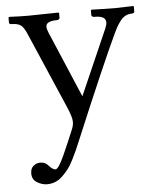

<svg xmlns="http://www.w3.org/2000/svg" viewBox="-50 -474 608 746"><g transform="rotate(-5 254.5 -100.5)"><path d="M208 -409.7Q208 -406.2 204.6 -404.1Q201.2 -401.9 197.3 -401.9Q154.3 -401.9 154.3 -379.9Q154.3 -371.1 160.2 -356.9L270 -98.6L381.3 -352.5Q387.7 -366.7 387.7 -376.5Q387.7 -401.9 346.2 -401.9H341.8Q338.4 -401.9 335.2 -404.3Q332 -406.7 332 -409.2V-427.7L334 -430.7Q393.1 -428.7 428.2 -428.7L497.1 -430.7L499.5 -428.7V-409.7Q499.5 -401.9 488.8 -401.9Q475.6 -401.9 464.4 -396Q453.1 -390.1 444.1 -378.2Q435.1 -366.2 429.9 -357.2Q424.8 -348.1 418 -334Q362.8 -217.3 240.7 74.2Q231 97.7 224.9 111.1Q218.8 124.5 208 145.8Q197.3 167 187.5 179.4Q177.7 191.9 164.6 204.8Q151.4 217.8 136.2 223.9Q121.1 230 104 230Q84.5 230 65.2 218.5Q45.9 207 45.9 183.1Q45.9 163.1 57.9 153.6Q69.8 144 84.5 144Q103.5 144 115.2 157.7Q130.4 175.3 141.6 175.3Q147 175.3 155.8 162.4Q164.6 149.4 176.5 123Q188.5 96.7 196.3 78.1Q204.1 59.6 217.3 28.3Q224.6 11.7 224.6 -2.9Q224.6 -20.5 208 -59.6L81.5 -352.5Q69.8 -381.8 57.9 -391.8Q45.9 -401.9 20.5 -401.9Q10.7 -401.9 10.7 -409.2V-428.7L13.2 -430.7Q56.6 -428.7 87.4 -428.7L206.1 -430.7L208 -427.7Z"/></g></svg>

Font: Libertinage
Style: f
Weight: 400
Designer: OSP
Foundry: OSP
Version: Version 1.0; 2008; OFL relea